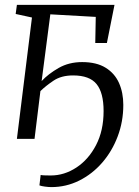

<svg xmlns="http://www.w3.org/2000/svg" viewBox="-20 -567 566 784"><path d="M150 -236Q177.5 -265.5 219.5 -289.5Q261.5 -313.5 315.5 -313.5Q374 -313.5 411.2 -290.5Q448.5 -267.5 466 -228Q483.5 -188.5 483.5 -138.5Q483.5 -70.5 460.5 -9.8Q437.5 51 397 97.5Q356.5 144 303.2 170.5Q250 197 189.5 197Q179 197 163.8 195Q148.5 193 141 190L146 147.5Q153.5 149 165.2 149.2Q177 149.5 187.5 149.5Q242.5 149.5 292 117Q341.5 84.5 372.2 25.5Q403 -33.5 403 -113.5Q403 -188.5 374.2 -223.8Q345.5 -259 278.5 -259Q230.5 -259 198.8 -237.8Q167 -216.5 145 -195L121 0H49L110.5 -495.5L44 -510L49 -547H447.5L416.5 -391.5H369L371 -498L185.5 -508.5Z"/></svg>

Font: Merriweather 36pt Light
Style: Italic
Weight: 300
Italic angle: -7.8°
Version: Version 2.101